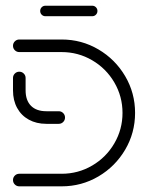

<svg xmlns="http://www.w3.org/2000/svg" viewBox="-20 -658 527 678"><path d="M25.9 -22.2Q25.9 -31.5 32.4 -38Q38.9 -44.4 48.1 -44.4H197.8Q255.9 -44.4 305.4 -73.3Q354.8 -102.2 383.7 -151.7Q412.6 -201.1 412.6 -259.3Q412.6 -317.4 383.7 -366.9Q354.8 -416.3 305.4 -445.2Q255.9 -474.1 197.8 -474.1H48.1Q38.9 -474.1 32.4 -480.6Q25.9 -487 25.9 -496.3Q25.9 -505.6 32.4 -512Q38.9 -518.5 48.1 -518.5H197.8Q268.1 -518.5 327.6 -483.5Q387 -448.5 422 -389.1Q457 -329.6 457 -259.3Q457 -188.9 422 -129.4Q387 -70 327.6 -35Q268.1 0 197.8 0H48.1Q38.9 0 32.4 -6.5Q25.9 -13 25.9 -22.2ZM25.9 -338.9V-382.6Q25.9 -391.9 32.4 -398.3Q38.9 -404.8 48.1 -404.8Q57.4 -404.8 63.9 -398.3Q70.4 -391.9 70.4 -382.6V-338.9Q70.4 -303.7 89.4 -284.4Q108.5 -265.2 143.7 -265.2H187.4Q196.7 -265.2 203.1 -258.7Q209.6 -252.2 209.6 -243Q209.6 -233.7 203.1 -227.2Q196.7 -220.7 187.4 -220.7H143.7Q108.5 -220.7 81.9 -235.4Q55.2 -250 40.6 -276.7Q25.9 -303.3 25.9 -338.9ZM121.9 -619.3Q121.9 -627 127.2 -632.4Q132.6 -637.8 140.4 -637.8H305.6Q313.3 -637.8 318.7 -632.4Q324.1 -627 324.1 -619.3Q324.1 -611.5 318.7 -606.1Q313.3 -600.7 305.6 -600.7H140.4Q132.6 -600.7 127.2 -606.1Q121.9 -611.5 121.9 -619.3Z"/></svg>

Font: 26F Galaxy Hebrew
Style: Regular
Weight: 400
Designer: C₂₉H₂₅N₃O₅
Version: Version 1.000